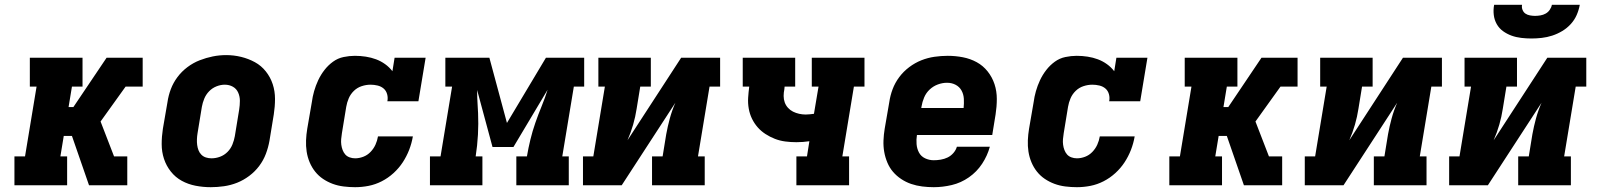

<svg xmlns="http://www.w3.org/2000/svg" viewBox="-20 -770 6640 798"><path d="M40 0V-120H84L132 -410H104V-530H323V-410H279L265 -325H285L423 -530H573V-410H502L398 -265L454 -120H509V0H350L279 -205H245L231 -120H259V0Z M856 8Q824 8 793 2Q762 -4 735.5 -18.5Q709 -33 690 -57Q671 -81 661.5 -110Q652 -139 652 -171Q652 -203 657 -235L676 -345Q680 -373 690 -399.5Q700 -426 717.5 -449.5Q735 -473 759 -491Q783 -509 810 -519.5Q837 -530 864.5 -535.5Q892 -541 920 -541Q952 -541 982.5 -533.5Q1013 -526 1039.5 -511.5Q1066 -497 1085 -473Q1104 -449 1113.5 -420Q1123 -391 1123 -359Q1123 -327 1118 -295L1100 -185Q1095 -157 1085 -130.5Q1075 -104 1057.5 -80.5Q1040 -57 1016 -39Q992 -21 965.5 -10.5Q939 0 911 4Q883 8 856 8ZM859 -112Q877 -112 894.5 -118.5Q912 -125 925.5 -138.5Q939 -152 946 -169.5Q953 -187 956 -204L974 -314Q977 -333 977 -351Q977 -369 970 -385Q963 -401 948 -409.5Q933 -418 914 -418Q897 -418 879.5 -411Q862 -404 849 -390.5Q836 -377 829 -360Q822 -343 819 -326L801 -216Q799 -204 798.5 -191.5Q798 -179 799.5 -167.5Q801 -156 805 -145.5Q809 -135 817 -127Q825 -119 836 -115.5Q847 -112 859 -112Z M1456 8Q1432 8 1408 5Q1384 2 1362.5 -6Q1341 -14 1322.5 -26.5Q1304 -39 1290 -56.5Q1276 -74 1267 -95.5Q1258 -117 1254.5 -140Q1251 -163 1252 -187Q1253 -211 1257 -235L1276 -345Q1279 -368 1285.5 -391Q1292 -414 1302.5 -436.5Q1313 -459 1328.5 -479Q1344 -499 1364 -513.5Q1384 -528 1408 -533Q1432 -538 1455 -538Q1478 -538 1500.5 -534.5Q1523 -531 1543 -523.5Q1563 -516 1580.5 -503.5Q1598 -491 1611 -474L1620 -530H1749L1719 -349H1590Q1593 -364 1589 -378.5Q1585 -393 1574.5 -402Q1564 -411 1549.5 -414.5Q1535 -418 1520 -418Q1502 -418 1483.5 -412Q1465 -406 1451 -392.5Q1437 -379 1429.5 -361.5Q1422 -344 1419 -326L1401 -216Q1399 -204 1398 -192Q1397 -180 1398.5 -168.5Q1400 -157 1404 -146.5Q1408 -136 1415 -128Q1422 -120 1433 -116Q1444 -112 1456 -112Q1473 -112 1490 -118.5Q1507 -125 1520 -138.5Q1533 -152 1540.5 -168.5Q1548 -185 1551 -203H1696Q1691 -174 1680.5 -147Q1670 -120 1654 -95.5Q1638 -71 1615.5 -50.5Q1593 -30 1566.5 -16.5Q1540 -3 1512 2.5Q1484 8 1456 8Z M1767 0V-120H1811L1859 -410H1831V-530H2014L2087 -259L2249 -530H2408V-410H2365L2317 -120H2344V0H2126V-120H2170Q2176 -155 2184.5 -190Q2193 -225 2205 -259.5Q2217 -294 2231 -328Q2245 -362 2256 -397L2114 -159H2027L1963 -396Q1963 -381 1963.5 -366Q1964 -351 1965 -336L1967 -300Q1969 -256 1966.5 -210.5Q1964 -165 1957 -120H1985V0Z M2403 0V-120H2446L2494 -410H2467V-530H2685V-410H2641L2626 -318Q2621 -285 2611.5 -252Q2602 -219 2588 -187L2811 -530H2973V-410H2929L2881 -120H2909V0H2690V-120H2734L2749 -212Q2755 -245 2764 -278Q2773 -311 2787 -343L2564 0Z M3290 0V-120H3334L3344 -183Q3331 -181 3317 -180Q3303 -179 3290 -179Q3266 -179 3243.5 -182Q3221 -185 3200.5 -193Q3180 -201 3161.5 -213Q3143 -225 3129 -241Q3115 -257 3105.5 -276.5Q3096 -296 3092 -318.5Q3088 -341 3089.5 -364Q3091 -387 3094 -410H3067V-530H3285V-410H3241L3240 -399Q3237 -385 3237 -371Q3237 -357 3241.5 -344.5Q3246 -332 3255 -322Q3264 -312 3276 -306Q3288 -300 3301.5 -297Q3315 -294 3329 -294Q3337 -294 3346 -295Q3355 -296 3363 -297L3382 -410H3354V-530H3573V-410H3529L3481 -120H3509V0Z M3861 8Q3837 8 3813 5Q3789 2 3767 -5.5Q3745 -13 3725.5 -26Q3706 -39 3691.5 -56Q3677 -73 3668 -94.5Q3659 -116 3655 -139Q3651 -162 3652 -186.5Q3653 -211 3657 -235L3676 -345Q3680 -373 3690 -399.5Q3700 -426 3717.5 -449.5Q3735 -473 3759 -491Q3783 -509 3809.5 -519.5Q3836 -530 3864 -534Q3892 -538 3919 -538Q3951 -538 3982 -532Q4013 -526 4039.5 -511.5Q4066 -497 4085 -473Q4104 -449 4113.5 -420Q4123 -391 4123 -359Q4123 -327 4118 -295L4104 -209H3791Q3788 -190 3789.5 -171Q3791 -152 3799.5 -136Q3808 -120 3825 -112Q3842 -104 3861 -104Q3875 -104 3890 -106.5Q3905 -109 3918.5 -115.5Q3932 -122 3942.5 -134Q3953 -146 3957 -160H4094Q4084 -123 4062 -89.5Q4040 -56 4007 -33Q3974 -10 3936 -1Q3898 8 3861 8ZM3809 -321H3985Q3987 -340 3986 -359Q3985 -378 3976.5 -393.5Q3968 -409 3952 -417.5Q3936 -426 3916 -426Q3897 -426 3878 -419Q3859 -412 3844 -398Q3829 -384 3821 -365Q3813 -346 3810 -327Z M4456 8Q4432 8 4408 5Q4384 2 4362.5 -6Q4341 -14 4322.5 -26.5Q4304 -39 4290 -56.5Q4276 -74 4267 -95.5Q4258 -117 4254.5 -140Q4251 -163 4252 -187Q4253 -211 4257 -235L4276 -345Q4279 -368 4285.5 -391Q4292 -414 4302.5 -436.5Q4313 -459 4328.5 -479Q4344 -499 4364 -513.5Q4384 -528 4408 -533Q4432 -538 4455 -538Q4478 -538 4500.5 -534.5Q4523 -531 4543 -523.5Q4563 -516 4580.5 -503.5Q4598 -491 4611 -474L4620 -530H4749L4719 -349H4590Q4593 -364 4589 -378.5Q4585 -393 4574.5 -402Q4564 -411 4549.5 -414.5Q4535 -418 4520 -418Q4502 -418 4483.5 -412Q4465 -406 4451 -392.5Q4437 -379 4429.5 -361.5Q4422 -344 4419 -326L4401 -216Q4399 -204 4398 -192Q4397 -180 4398.5 -168.5Q4400 -157 4404 -146.5Q4408 -136 4415 -128Q4422 -120 4433 -116Q4444 -112 4456 -112Q4473 -112 4490 -118.5Q4507 -125 4520 -138.5Q4533 -152 4540.5 -168.5Q4548 -185 4551 -203H4696Q4691 -174 4680.5 -147Q4670 -120 4654 -95.5Q4638 -71 4615.5 -50.5Q4593 -30 4566.5 -16.5Q4540 -3 4512 2.5Q4484 8 4456 8Z M4840 0V-120H4884L4932 -410H4904V-530H5123V-410H5079L5065 -325H5085L5223 -530H5373V-410H5302L5198 -265L5254 -120H5309V0H5150L5079 -205H5045L5031 -120H5059V0Z M5403 0V-120H5446L5494 -410H5467V-530H5685V-410H5641L5626 -318Q5621 -285 5611.5 -252Q5602 -219 5588 -187L5811 -530H5973V-410H5929L5881 -120H5909V0H5690V-120H5734L5749 -212Q5755 -245 5764 -278Q5773 -311 5787 -343L5564 0Z M6003 0V-120H6046L6094 -410H6067V-530H6285V-410H6241L6226 -318Q6221 -285 6211.5 -252Q6202 -219 6188 -187L6411 -530H6573V-410H6529L6481 -120H6509V0H6290V-120H6334L6349 -212Q6355 -245 6364 -278Q6373 -311 6387 -343L6164 0ZM6345 -610Q6324 -610 6302.5 -612.5Q6281 -615 6262 -622Q6243 -629 6227 -640.5Q6211 -652 6201 -669.5Q6191 -687 6188.5 -708Q6186 -729 6190 -750H6306Q6304 -739 6308 -729Q6312 -719 6320 -713.5Q6328 -708 6339 -706Q6350 -704 6360 -704Q6371 -704 6382.5 -706Q6394 -708 6404 -713.5Q6414 -719 6421 -729Q6428 -739 6430 -750H6546Q6542 -728 6533 -707.5Q6524 -687 6508.5 -670Q6493 -653 6473 -641Q6453 -629 6431.5 -622Q6410 -615 6388 -612.5Q6366 -610 6345 -610Z"/></svg>

Font: Iosevka Curly Slab HvExObl
Style: Regular
Weight: 900
Width: 7
Italic angle: -9°
Monospace: yes
Designer: Belleve Invis
Foundry: Belleve Invis
Version: Version 11.1.0; ttfautohint (v1.8.3)